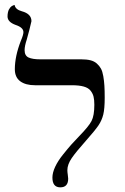

<svg xmlns="http://www.w3.org/2000/svg" viewBox="-20 -766 517 796"><path d="M82 -558.1Q82 -535.2 98.4 -527.6Q114.7 -520 147.5 -520H317.4Q339.4 -520 355 -516.1Q370.6 -512.2 381.3 -502.7Q392.1 -493.2 398.4 -481.7Q404.8 -470.2 408.2 -450.4Q411.6 -430.7 412.8 -410.9Q414.1 -391.1 414.1 -360.8Q414.1 -315.4 408.2 -291.3Q402.3 -267.1 388.2 -246.1Q374 -225.1 335.4 -181.6Q295.4 -136.7 277.3 -110.4Q259.3 -84 259.3 -60.5Q259.3 -53.2 261 -41.7Q262.7 -30.3 262.7 -25.4Q262.7 10.7 230 10.7Q197.3 10.7 197.3 -29.8Q197.3 -49.8 208.7 -74.5Q220.2 -99.1 241.2 -125.2Q262.2 -151.4 275.4 -166.3Q288.6 -181.2 307.6 -200.7Q347.7 -241.7 359.4 -264.2Q371.1 -286.6 371.1 -331.5Q371.1 -352.1 367.9 -365.2Q364.7 -378.4 355.5 -390.1Q346.2 -401.9 327.1 -407.2Q308.1 -412.6 277.8 -412.6H125.5Q85.9 -412.6 63.7 -429.2Q41.5 -445.8 41.5 -479Q41.5 -532.7 66.4 -596.7Q77.1 -621.6 77.1 -632.8Q77.1 -651.9 44.9 -662.6Q11.2 -674.8 11.2 -697.8Q11.2 -707 12.9 -714.6Q14.6 -722.2 17.1 -726.8Q19.5 -731.4 22.7 -735.1Q25.9 -738.8 29.1 -740.7Q32.2 -742.7 34.7 -743.7Q37.1 -744.6 39.1 -745.1L40.5 -745.6Q43.5 -726.6 70.8 -719.2Q110.4 -708.5 110.4 -678.2Q110.4 -675.8 101.8 -642.3Q93.3 -608.9 90.8 -601.6Q82 -575.2 82 -558.1Z"/></svg>

Font: Libertinage
Style: l
Weight: 400
Designer: OSP
Foundry: OSP
Version: Version 1.0; 2008; OFL relea